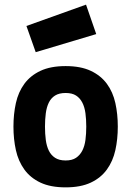

<svg xmlns="http://www.w3.org/2000/svg" viewBox="-20 -796 570 828"><path d="M263 -511Q328 -511 371.5 -490.5Q415 -470 441 -434.5Q467 -399 477.5 -351.5Q488 -304 488 -250Q488 -196 477.5 -148.5Q467 -101 441 -65Q415 -29 371.5 -8.5Q328 12 263 12Q198 12 154.5 -8.5Q111 -29 85 -65Q59 -101 48.5 -148.5Q38 -196 38 -250Q38 -304 48.5 -351.5Q59 -399 85 -434.5Q111 -470 154.5 -490.5Q198 -511 263 -511ZM263 -104Q291 -104 308 -115.5Q325 -127 335 -146.5Q345 -166 348.5 -192.5Q352 -219 352 -250Q352 -281 348.5 -307.5Q345 -334 335 -353.5Q325 -373 308 -384Q291 -395 263 -395Q235 -395 217.5 -384Q200 -373 190.5 -353.5Q181 -334 177.5 -307.5Q174 -281 174 -250Q174 -219 177.5 -192.5Q181 -166 190.5 -146.5Q200 -127 217.5 -115.5Q235 -104 263 -104ZM351 -776 395 -649 134 -571 94 -684Z"/></svg>

Font: Panefresco 999wt
Style: Regular
Weight: 900
Version: Version 1.001